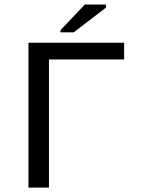

<svg xmlns="http://www.w3.org/2000/svg" viewBox="-20 -853 640 873"><path d="M202.6 0H109.4V-658.7H544.4V-582.5H202.6ZM254.9 -706.1V-715.8L365.7 -832.5H461.9V-818.4L315.4 -706.1Z"/></svg>

Font: Courier New
Style: Regular
Weight: 400
Designer: Steve Matteson
Foundry: Ascender Corporation
Version: Version 2.00.3